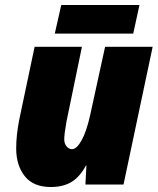

<svg xmlns="http://www.w3.org/2000/svg" viewBox="-20 -741 635 771"><path d="M45 -145Q45 -197 57 -259L119 -553H309L247 -253Q238 -202 238 -182Q238 -164 247.5 -153Q257 -142 269 -142Q288 -142 308 -178Q328 -214 343 -283L402 -553H593L476 0H323L327 -76H325Q300 -30 266.5 -10Q233 10 184 10Q114 10 79.5 -33.5Q45 -77 45 -145ZM226 -721H540L515 -606H200Z"/></svg>

Font: Noto Sans Display Black
Style: Italic
Weight: 900
Italic angle: -12°
Designer: Monotype Design team
Foundry: Monotype Imaging Inc.
Version: Version 1.000